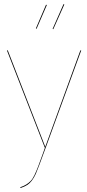

<svg xmlns="http://www.w3.org/2000/svg" viewBox="-20 -932 435 959"><path d="M297.4 -911.6 301.3 -909.7 246.1 -786.1 242.7 -787.6ZM210 -908.7 213.9 -906.7 162.6 -788.1 159.2 -790ZM385.7 -680.2 208.5 -194.8Q167 -81.1 158.7 -63.5Q140.6 -24.4 117.2 -8.8Q104.5 -0.5 82.5 7.3L81.1 3.4Q100.1 -3.4 112.1 -11Q124 -18.6 133.8 -28.8Q143.6 -39.1 152.6 -58.3Q161.6 -77.6 170.4 -100.3Q179.2 -123 193.4 -163.1Q200.7 -183.6 204.6 -194.8H203.6L14.6 -680.2H19L206.1 -198.7L381.3 -680.2Z"/></svg>

Font: Fira Sans Compressed Four
Style: Regular
Weight: 100
Width: 1
Designer: Carrois Corporate & Edenspiekermann AG
Foundry: Carrois Corporate GbR & Edenspiekermann AG
Version: Version 4.203;PS 004.203;hotconv 1.0.88;makeotf.lib2.5.64775